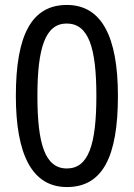

<svg xmlns="http://www.w3.org/2000/svg" viewBox="-20 -745 540 775"><path d="M250 10C393 10 456 -110 456 -358C456 -599 389 -725 250 -725C108 -725 44 -604 44 -358C44 -124 108 10 250 10ZM250 -65C162 -65 131 -163 131 -358C131 -552 163 -650 249 -650C337 -650 369 -554 369 -358C369 -161 337 -65 250 -65Z"/></svg>

Font: Noto Sans Bengali SemiCondensed
Style: Regular
Weight: 400
Width: 4
Designer: Jelle Bosma - Monotype Design Team
Foundry: Monotype Imaging Inc.
Version: Version 2.003